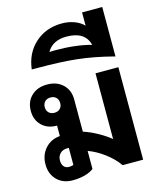

<svg xmlns="http://www.w3.org/2000/svg" viewBox="-132 -1000 910 1103"><g transform="rotate(-15 322.5 -449.0)"><path d="M583 -550V0H461Q432 -42 384 -78Q336 -114 288 -131V-24Q268 -8 235 1Q202 10 163 10Q105 10 69.5 -25.5Q34 -61 34 -119Q34 -174 67.5 -212Q101 -250 156 -255V-317H155Q100 -317 66 -350Q32 -383 32 -437Q32 -492 67.5 -526Q103 -560 161 -560Q219 -560 254.5 -526Q290 -492 290 -437V-245Q331 -232 374 -208Q417 -184 447 -159V-550ZM161 -392Q182 -392 194.5 -404.5Q207 -417 207 -437Q207 -458 194.5 -470.5Q182 -483 161 -483Q140 -483 127.5 -470.5Q115 -458 115 -437Q115 -417 127.5 -404.5Q140 -392 161 -392ZM188 -176H178Q152 -176 136 -160Q120 -144 120 -119Q120 -96 131 -83Q142 -70 161 -70Q178 -70 188 -75Z M583 -908V-614Q464 -645 366.5 -655.5Q269 -666 131 -666H99Q110 -761 174.5 -819Q239 -877 334 -877Q373 -877 407 -864.5Q441 -852 463 -829V-908ZM257 -738Q379 -738 471 -713Q450 -797 340 -797Q257 -797 223 -737Z"/></g></svg>

Font: Stavian Bold
Style: Bold
Weight: 700
Version: Version 1.000; ttfautohint (v1.6)